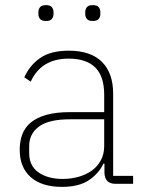

<svg xmlns="http://www.w3.org/2000/svg" viewBox="-20 -718 562 750"><path d="M431 0Q390 0 388 -42V-79H384Q366 -40 327 -14Q288 12 222 12Q143 12 100 -26Q57 -64 57 -133Q57 -166 67 -193Q77 -220 100.5 -239.5Q124 -259 161.5 -269.5Q199 -280 254 -280H387V-348Q387 -420 352 -454.5Q317 -489 248 -489Q141 -489 100 -399L75 -416Q96 -463 137 -491.5Q178 -520 249 -520Q334 -520 378 -476.5Q422 -433 422 -352V-31H500V0ZM225 -19Q258 -19 287.5 -27.5Q317 -36 339 -52Q361 -68 374 -92Q387 -116 387 -148V-252H254Q170 -252 132 -223.5Q94 -195 94 -148V-120Q94 -70 130.5 -44.5Q167 -19 225 -19ZM160 -636Q143 -636 136.5 -644Q130 -652 130 -663V-671Q130 -682 136.5 -690Q143 -698 160 -698Q176 -698 182.5 -690Q189 -682 189 -671V-663Q189 -652 182.5 -644Q176 -636 160 -636ZM342 -636Q326 -636 319.5 -644Q313 -652 313 -663V-671Q313 -682 319.5 -690Q326 -698 342 -698Q359 -698 365.5 -690Q372 -682 372 -671V-663Q372 -652 365.5 -644Q359 -636 342 -636Z"/></svg>

Font: IBM Plex Sans Hebrew ExtLt
Style: Regular
Weight: 200
Designer: Mike Abbink, Paul van der Laan, Pieter van Rosmalen, Yanek Iontef
Foundry: Bold Monday
Version: Version 1.3